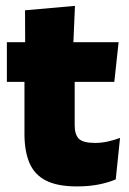

<svg xmlns="http://www.w3.org/2000/svg" viewBox="-20 -640 450 671"><path d="M249 11.5Q180.5 11.5 140.2 -9.2Q100 -30 82.8 -71Q65.5 -112 65.5 -172V-436H241V-202Q241 -170 255.5 -155.2Q270 -140.5 312.5 -140.5Q335.5 -140.5 358.2 -145.8Q381 -151 399.5 -158L384.5 -13Q358.5 -2 324.5 4.8Q290.5 11.5 249 11.5ZM4 -354V-492.5H394.5L379.5 -354ZM68 -480.5 67.5 -604 242 -619.5 236 -480.5Z"/></svg>

Font: Anek Gujarati ExtraBold
Style: Regular
Weight: 800
Version: Version 1.003